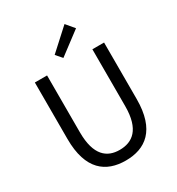

<svg xmlns="http://www.w3.org/2000/svg" viewBox="-225 -1111 1170 1266"><g transform="rotate(-30 360.5 -478.0)"><path d="M360 13C510 13 624 -67 624 -303V-733H535V-300C535 -123 458 -68 360 -68C265 -68 190 -123 190 -300V-733H97V-303C97 -67 211 13 360 13ZM341 -779 511 -907 459 -969 301 -825Z"/></g></svg>

Font: Source Han Sans CN Regular
Style: Regular
Weight: 400
Designer: Ryoko NISHIZUKA (kana & ideographs); Paul D. Hunt (Latin, Greek & Cyrillic); Wenlong ZHANG (bopomofo); Sandoll Communica
Foundry: Adobe Systems Incorporated
Version: Version 1.004;PS 1.004;hotconv 1.0.82;makeotf.lib2.5.63406